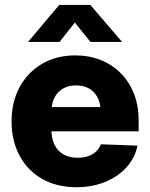

<svg xmlns="http://www.w3.org/2000/svg" viewBox="-20 -762 618 793"><path d="M295.4 11.2Q214.8 11.2 154.5 -22.9Q94.2 -57.1 61 -118.7Q27.8 -180.2 27.8 -260.7Q27.8 -340.8 61 -402.1Q94.2 -463.4 153.6 -498.3Q212.9 -533.2 290.5 -533.2Q348.6 -533.2 396.5 -513.9Q444.3 -494.6 479.2 -459.2Q514.2 -423.8 533.4 -374.5Q552.7 -325.2 552.7 -264.6V-219.7H83.5V-319.8H473.1L396 -298.8Q396 -333 383.8 -357.7Q371.6 -382.3 348.9 -395.8Q326.2 -409.2 293.9 -409.2Q262.2 -409.2 239.5 -395.8Q216.8 -382.3 204.6 -357.9Q192.4 -333.5 192.4 -299.3V-226.1Q192.4 -189.9 205.3 -163.8Q218.3 -137.7 242.7 -124Q267.1 -110.4 300.8 -110.4Q325.2 -110.4 344.5 -117.2Q363.8 -124 377 -136.5Q390.1 -148.9 396.5 -166L547.9 -160.6Q537.6 -109.9 502.4 -71Q467.3 -32.2 414.1 -10.5Q360.8 11.2 295.4 11.2ZM226.1 -588.9H96.7V-589.8L224.6 -741.7H353L483.4 -589.8V-588.9H353.5L289.1 -668.9Z"/></svg>

Font: Inter 28pt ExtraBold
Style: Regular
Weight: 800
Designer: Rasmus Andersson
Foundry: rsms
Version: Version 4.001;git-66647c0bb